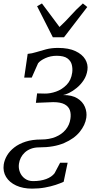

<svg xmlns="http://www.w3.org/2000/svg" viewBox="-37 -841 579 1110"><path d="M148.5 249.5Q95.5 249.5 56.5 231.5Q17.5 213.5 -1.8 182Q-21 150.5 -15.5 110.5Q-11.5 84 3.5 58.2Q18.5 32.5 45.5 11.5Q72.5 -9.5 111 -22Q149.5 -34.5 200.5 -34.5Q248.5 -34.5 284.5 -49.5Q320.5 -64.5 342.8 -91.5Q365 -118.5 370 -153.5Q374.5 -182.5 366.8 -204.2Q359 -226 336 -238.2Q313 -250.5 270.5 -250.5L170.5 -246.5L177.5 -301L222.5 -300Q253 -299.5 287.2 -311.5Q321.5 -323.5 348 -350.5Q374.5 -377.5 380.5 -421.5Q383.5 -444 378.2 -466.2Q373 -488.5 352.8 -503.5Q332.5 -518.5 290.5 -518.5Q255.5 -518.5 225.2 -504.8Q195 -491 183 -475L146.5 -392.5H103L123 -529.5Q147.5 -531.5 173.2 -539.8Q199 -548 229.8 -556Q260.5 -564 299 -564Q360 -564 399.2 -545.5Q438.5 -527 455.8 -498Q473 -469 468.5 -436.5Q464 -403.5 446.5 -377.2Q429 -351 406.2 -332.5Q383.5 -314 362 -303.5Q340.5 -293 327.5 -291.5Q379 -292 410.2 -272.5Q441.5 -253 454 -222.8Q466.5 -192.5 462 -160.5Q456 -118.5 424.2 -79Q392.5 -39.5 334 -14.2Q275.5 11 190 11Q163 11 142 19Q121 27 106.5 40.5Q92 54 83.5 70.8Q75 87.5 72.5 106Q69 131 78 154Q87 177 106.8 191.5Q126.5 206 154.5 206Q198 206 230 194Q262 182 278.5 160.5L310.5 100H354L331 210Q312.5 218.5 284.8 227.8Q257 237 222.5 243.2Q188 249.5 148.5 249.5ZM177.5 -805 205.5 -821Q230 -788 255.5 -754.2Q281 -720.5 307 -685Q343 -718.5 373 -752.2Q403 -786 442 -821L467.5 -800.5L333 -625.5H268.5Z"/></svg>

Font: Merriweather 36pt Light
Style: Italic
Weight: 300
Italic angle: -7.8°
Version: Version 2.101